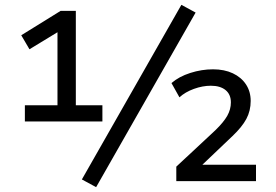

<svg xmlns="http://www.w3.org/2000/svg" viewBox="-20 -750 1142 795"><path d="M83 -247V-314H218V-634L250 -636L102 -546L68 -604L231 -705H294V-314H404V-247ZM378 25 319 -7 731 -730 790 -698ZM710 0V-60L872 -211Q906 -244 921 -270.5Q936 -297 936 -326Q936 -359 914 -377Q892 -395 853 -395Q819 -395 783 -382Q747 -369 723 -347L690 -406Q721 -433 768 -448Q815 -463 862 -463Q909 -463 944 -446.5Q979 -430 998.5 -400.5Q1018 -371 1018 -332Q1018 -291 1000 -257.5Q982 -224 943 -187L817 -67V-68H1040V0Z"/></svg>

Font: Nunito Sans 12pt ExtraLight 8pt Medium
Style: Regular
Weight: 500
Version: Version 3.101;gftools[0.9.27]